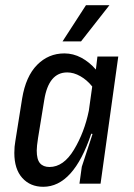

<svg xmlns="http://www.w3.org/2000/svg" viewBox="-20 -705 516 737"><path d="M348 -438 354 -488H434L366 0H285L294 -65L335 -190L333 -192L330 -191Q262 12 146 12Q96 12 65.5 -22Q35 -56 35 -118Q35 -143 39 -164L65 -327Q79 -412 122.5 -456Q166 -500 227 -500Q261 -500 292 -483.5Q323 -467 348 -438ZM150 -322 126 -175Q121 -143 121 -127Q121 -93 133.5 -78.5Q146 -64 170 -64Q224 -64 264 -130.5Q304 -197 321 -280L334 -373Q314 -398 288.5 -412.5Q263 -427 238 -427Q167 -427 150 -322ZM291 -546H220L310 -685H400Z"/></svg>

Font: Ropa Sans
Style: Italic
Weight: 400
Version: Version 1.100